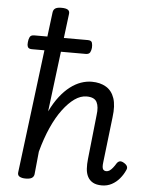

<svg xmlns="http://www.w3.org/2000/svg" viewBox="-60 -938 770 1003"><g transform="rotate(5 325.0 -437.0)"><path d="M512 16Q483 16 465 6Q447 -4 437.5 -22Q428 -40 426.5 -64Q425 -88 428 -115L453 -348Q459 -391 446.5 -415.5Q434 -440 393 -440Q361 -440 330 -418Q299 -396 269 -356Q239 -316 213.5 -259Q188 -202 169 -131L157 -11Q155 2 144.5 8.5Q134 15 112 15Q93 15 81 8.5Q69 2 71 -14L177 -862Q179 -877 189.5 -883.5Q200 -890 221 -890Q246 -890 256 -882.5Q266 -875 263 -859L199 -345Q222 -392 247.5 -424.5Q273 -457 300.5 -478Q328 -499 356.5 -509Q385 -519 413 -519Q457 -519 488 -500.5Q519 -482 532 -443.5Q545 -405 537 -344L509 -105Q507 -90 508 -80Q509 -70 514.5 -65Q520 -60 528 -60Q538 -60 546 -65.5Q554 -71 562.5 -81.5Q571 -92 580 -107Q587 -116 595.5 -117.5Q604 -119 616 -112Q630 -104 634 -94.5Q638 -85 632 -74Q622 -51 604.5 -30Q587 -9 563.5 3.5Q540 16 512 16ZM86 -661Q68 -661 64 -672Q60 -683 62 -696Q63 -710 68.5 -722Q74 -734 92 -734H373Q392 -734 395.5 -722Q399 -710 398 -696Q397 -683 391.5 -672Q386 -661 368 -661Z"/></g></svg>

Font: Playwrite GB S
Style: Italic
Weight: 400
Italic angle: -7°
Designer: Veronika Burian, José Scaglione
Foundry: TypeTogether
Version: Version 1.000